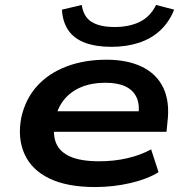

<svg xmlns="http://www.w3.org/2000/svg" viewBox="-20 -745 747 775"><path d="M364 10Q251 10 179.5 -24.5Q108 -59 79 -123Q50 -187 66 -271Q83 -346 129.5 -397.5Q176 -449 248 -476.5Q320 -504 410 -504Q494 -504 553 -475.5Q612 -447 639 -391Q666 -335 656 -252L652 -213H171L183 -296H564L538 -276Q545 -322 531.5 -351.5Q518 -381 486.5 -396Q455 -411 405 -411Q350 -411 307 -393Q264 -375 237 -340.5Q210 -306 201 -257V-252Q192 -201 207 -166Q222 -131 264.5 -112.5Q307 -94 381 -94Q441 -94 494.5 -106.5Q548 -119 590 -142L620 -50Q575 -22 506 -6Q437 10 364 10ZM429 -556Q367 -556 323 -572.5Q279 -589 256 -622.5Q233 -656 230 -706L310 -725Q317 -677 350 -656.5Q383 -636 443 -636Q502 -636 544.5 -657Q587 -678 610 -725L683 -706Q663 -656 627 -622.5Q591 -589 541 -572.5Q491 -556 429 -556Z"/></svg>

Font: Nunito Sans 10pt Expanded
Style: Bold Italic
Weight: 700
Width: 7
Italic angle: -9°
Designer: Vernon Adams
Foundry: Vernon Adams
Version: Version 3.101;gftools[0.9.27]